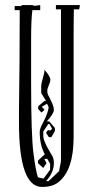

<svg xmlns="http://www.w3.org/2000/svg" viewBox="-20 -739 341 759"><path d="M179 -424Q179 -415 173 -402Q167 -389 167 -381Q167 -372 168.5 -367.5Q170 -363 174 -356.5Q178 -350 180 -344Q193 -319 193 -305Q193 -290 165 -259H175L197 -233V-221L183 -197H173L162 -214Q170 -230 178 -222L186 -230L176 -248L171 -249L151 -219V-202Q151 -193 155.5 -181.5Q160 -170 164 -162Q168 -154 176.5 -140Q185 -126 187 -122Q193 -112 193 -94Q193 -57 162 -23H172L214 -63Q214 -67 217.5 -83Q221 -99 221 -106V-702H201V-719H296L293 -702H272Q271 -663 271 -580V-197Q271 -66 211 -19Q188 0 146 0Q55 0 55 -254V-299Q58 -504 58 -699H38V-715H65V-719H102Q114 -719 114 -716Q120 -716 139 -719V-699H108Q103 -662 103 -586V-413Q103 -207 112 -135Q121 -64 130 -38L152 -33L178 -68V-89L179 -90L167 -111H155L164 -94L151 -75L130 -94V-104L157 -129Q137 -167 137 -217Q137 -230 149 -252Q172 -296 172 -316L166 -329L145 -317L156 -305L144 -294L131 -308V-319L156 -340H162L143 -371V-398Q143 -409 149.5 -430.5Q156 -452 156 -463Q179 -437 179 -424Z"/></svg>

Font: Bukvitsa
Style: Regular
Weight: 500
Foundry: Ponomar Technologies, Inc.
Version: Version 1.1